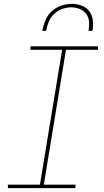

<svg xmlns="http://www.w3.org/2000/svg" viewBox="-20 -975 540 995"><path d="M371 0H21V-18H187L302 -717H138V-735H488V-717H322L207 -18H371ZM199 -815Q204 -842 215 -869Q226 -896 247.5 -916Q269 -936 297 -945.5Q325 -955 352 -955Q379 -955 404 -945.5Q429 -936 443.5 -916Q458 -896 461 -869Q464 -842 459 -815H439Q443 -838 441.5 -861.5Q440 -885 427 -902.5Q414 -920 393 -928.5Q372 -937 349 -937Q326 -937 302 -928.5Q278 -920 260 -902.5Q242 -885 232.5 -861.5Q223 -838 219 -815Z"/></svg>

Font: Iosevka Thin
Style: Italic
Weight: 100
Italic angle: -9°
Monospace: yes
Designer: Belleve Invis
Foundry: Belleve Invis
Version: Version 32.5.0; ttfautohint (v1.8.4)